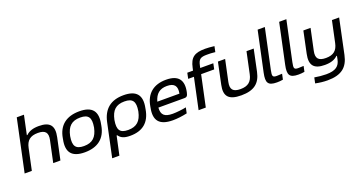

<svg xmlns="http://www.w3.org/2000/svg" viewBox="-46 -1480 4605 2456"><g transform="rotate(-20 2256.5 -252.0)"><path d="M201 -710 50 0H148L210 -291C230 -385 280 -430 385 -430C488 -430 521 -386 501 -291L439 0H537L600 -295C631 -441 579 -509 427 -509C347 -509 292 -490 252 -451H244L299 -710Z M663 -256 661 -244C626 -78 690 9 868 9C1040 9 1153 -71 1182 -244L1184 -256C1219 -422 1156 -509 978 -509C806 -509 692 -429 663 -256ZM760 -247 761 -253C786 -373 844 -430 961 -430C1075 -430 1107 -377 1086 -253L1085 -247C1059 -127 1002 -70 885 -70C771 -70 739 -123 760 -247Z M1785 -244 1787 -256C1823 -427 1753 -509 1580 -509C1405 -509 1302 -425 1266 -256L1169 200H1267L1322 -55H1330C1359 -15 1395 9 1486 9C1653 9 1756 -71 1785 -244ZM1363 -247 1364 -253C1389 -373 1446 -430 1563 -430C1677 -430 1710 -377 1689 -253L1688 -247C1662 -126 1603 -70 1487 -70C1373 -70 1342 -123 1363 -247Z M2355 -268C2388 -422 2328 -509 2158 -509C1990 -509 1882 -424 1854 -256L1852 -244C1817 -75 1882 9 2067 9C2124 9 2193 1 2261 -14L2277 -90C2226 -79 2144 -70 2093 -70C1980 -70 1939 -110 1946 -207H2299C2335 -207 2345 -222 2355 -268ZM1959 -283C1987 -383 2043 -430 2142 -430C2245 -430 2279 -379 2260 -283Z M2761 -631C2795 -631 2828 -631 2873 -625L2889 -701C2832 -707 2802 -710 2764 -710C2620 -710 2560 -669 2532 -536L2524 -500H2446L2430 -422H2508L2418 0H2516L2606 -422H2784L2800 -500H2622L2629 -532C2646 -613 2673 -631 2761 -631Z M2801 -205C2771 -62 2822 9 2999 9C3173 9 3257 -60 3288 -205L3350 -500H3252L3190 -209C3170 -114 3119 -70 3016 -70C2912 -70 2879 -114 2899 -209L2961 -500H2863Z M3509 -70C3450 -70 3446 -88 3462 -166L3578 -710H3480L3364 -166C3337 -38 3359 9 3483 9C3509 9 3537 7 3565 2L3581 -73C3555 -71 3523 -70 3509 -70Z M3802 -70C3743 -70 3739 -88 3755 -166L3871 -710H3773L3657 -166C3630 -38 3652 9 3776 9C3802 9 3830 7 3858 2L3874 -73C3848 -71 3816 -70 3802 -70Z M4413 -26 4513 -500H4415L4353 -209C4333 -115 4283 -70 4178 -70C4075 -70 4042 -114 4062 -209L4124 -500H4026L3964 -205C3932 -55 3988 9 4136 9C4216 9 4271 -10 4311 -49H4319L4310 -3C4292 84 4240 127 4111 127C4062 127 4000 121 3952 112L3936 188C3993 200 4047 206 4101 206C4294 206 4380 129 4413 -26Z"/></g></svg>

Font: LT Wave
Style: Italic
Weight: 400
Designer: Daniel Lyons
Version: Version 2.5 (Glyphs App)